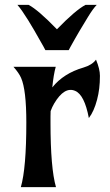

<svg xmlns="http://www.w3.org/2000/svg" viewBox="-20 -767 451 787"><path d="M65.4 0Q87.9 -77.1 87.9 -265.1Q87.9 -398.9 66.4 -447.8Q57.6 -467.8 35.2 -493.2H208.5Q199.7 -462.4 194.3 -408.7Q240.2 -466.3 322.3 -490.2Q357.4 -500.5 373.5 -522.5Q389.6 -483.9 389.6 -456.1Q389.6 -428.2 386.7 -404.5Q383.8 -380.9 377.9 -358.4Q365.2 -310.1 344.2 -283.2Q326.2 -378.4 288.1 -394.5Q244.1 -413.6 202.1 -342.8Q193.4 -328.1 187.5 -311.5Q187 -300.3 187 -288.6Q187 -276.9 187 -265.1Q187 -77.1 209.5 0ZM97.2 -747.1Q136.2 -726.6 213.4 -647Q289.6 -725.6 330.6 -747.1H376.5Q361.3 -731.4 340.8 -697.8Q298.8 -628.9 287.6 -608.4L269.5 -576.2Q262.7 -564 261.7 -561.5H166Q164.6 -564 158.2 -576.2Q133.3 -621.1 120.1 -643.1L95.2 -684.6Q67.9 -728.5 51.3 -747.1Z"/></svg>

Font: Amarante
Style: Regular
Weight: 400
Designer: Karolina Lach
Foundry: Sorkin Type Co.
Version: Version 1.001